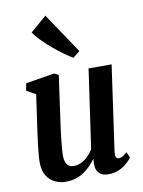

<svg xmlns="http://www.w3.org/2000/svg" viewBox="-96 -941 755 1017"><g transform="rotate(-10 281.5 -433.0)"><path d="M173 10Q146.5 10 119.2 -2Q92 -14 73.8 -41.8Q55.5 -69.5 55.5 -117.5Q55.5 -133.5 57.5 -155.2Q59.5 -177 62.2 -201.2Q65 -225.5 68.2 -249Q71.5 -272.5 74 -291.5L100 -474.5L50.5 -501.5L58 -540.5L213 -565.5L235.5 -554L202 -313Q197 -280 193.5 -251.2Q190 -222.5 187.8 -199.2Q185.5 -176 184.2 -159Q183 -142 183 -131.5Q183 -107 189 -92.5Q195 -78 205.8 -71.5Q216.5 -65 230 -65Q252 -65 271.5 -74.5Q291 -84 307.5 -100.2Q324 -116.5 336 -136L397 -560.5H521L456 -102.5Q453.5 -84.5 457.2 -74.2Q461 -64 474 -64Q481 -64 491.2 -69Q501.5 -74 517.5 -88.5L531 -58Q520.5 -42.5 502.2 -26.8Q484 -11 459.5 -0.5Q435 10 405 10Q376 10 360.2 -2Q344.5 -14 339.5 -34.5Q338.5 -39 338 -44.8Q337.5 -50.5 337.5 -56.8Q337.5 -63 338 -69.2Q338.5 -75.5 339 -82.5L337.5 -83Q324.5 -65 308 -48.2Q291.5 -31.5 271.8 -18.2Q252 -5 227.2 2.5Q202.5 10 173 10ZM328 -630Q312.5 -638 284.8 -658Q257 -678 226.5 -703.5Q196 -729 170.5 -755Q145 -781 133.5 -800.5L220 -875.5L365 -659.5Z"/></g></svg>

Font: Merriweather 24pt SemiCondensed
Style: Bold Italic
Weight: 700
Width: 4
Italic angle: -7.8°
Designer: Eben Sorkin
Foundry: Eben Sorkin
Version: Version 2.101